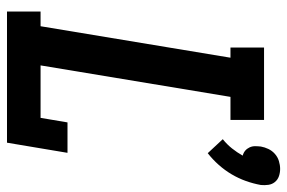

<svg xmlns="http://www.w3.org/2000/svg" viewBox="-156 -665 821 549"><g transform="rotate(90 254.5 -390.5)"><path d="M418 -574 378 -617Q393 -629 404.5 -643.5Q416 -658 425 -674Q417 -676 411 -681Q405 -686 401.5 -693.5Q398 -701 398 -709Q398 -717 399 -726Q401 -737 406 -747.5Q411 -758 420 -766Q429 -774 440.5 -777.5Q452 -781 463 -781Q474 -781 484 -777.5Q494 -774 500.5 -766Q507 -758 508.5 -747.5Q510 -737 509 -726Q505 -704 497.5 -683Q490 -662 478.5 -642.5Q467 -623 451.5 -605.5Q436 -588 418 -574ZM13 0V-96H55L145 -639H116V-735H323V-639H257L167 -96H317L330 -173H417L388 0Z"/></g></svg>

Font: Iosevka Curly Slab Oblique
Style: Bold
Weight: 700
Italic angle: -9°
Monospace: yes
Designer: Belleve Invis
Foundry: Belleve Invis
Version: Version 11.1.0; ttfautohint (v1.8.3)